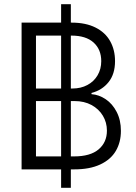

<svg xmlns="http://www.w3.org/2000/svg" viewBox="-20 -816 654 925"><path d="M274.4 0H84V-707H274.4V-795.9H321.3V-707H325.2Q393.1 -707 440.2 -683.3Q487.3 -659.7 510.7 -617.7Q534.2 -575.7 534.2 -521.5Q534.2 -459 502.9 -420.2Q471.7 -381.3 420.9 -368.2V-362.3Q456.5 -359.9 489.3 -337.9Q522 -315.9 542.2 -276.6Q562.5 -237.3 562.5 -185.5Q562.5 -130.9 538.1 -89.1Q513.7 -47.4 463.1 -23.7Q412.6 0 337.9 0H321.3V88.9H274.4ZM495.1 -186.5Q495.1 -226.1 475.6 -258.5Q456.1 -291 420.9 -310.1Q385.7 -329.1 339.8 -329.1H321.3V-62.5H336.9Q415 -62.5 455.1 -96.4Q495.1 -130.4 495.1 -186.5ZM467.8 -521.5Q467.8 -577.6 430.9 -611.1Q394 -644.5 324.2 -644.5H321.3V-389.6H329.1Q369.6 -389.6 401.1 -406.5Q432.6 -423.3 450.2 -453.4Q467.8 -483.4 467.8 -521.5ZM274.4 -62.5V-329.1H153.3V-62.5ZM274.4 -389.6V-644.5H153.3V-389.6Z"/></svg>

Font: Pretendard Std Light
Style: Regular
Weight: 300
Designer: Base glyphs from Inter by Rasmus Andersson; Hangeul glyphs from Noto Sans CJK(Source Han Sans) by Jang Soo-young and Kan
Foundry: Kil Hyung-jin
Version: Version 1.309